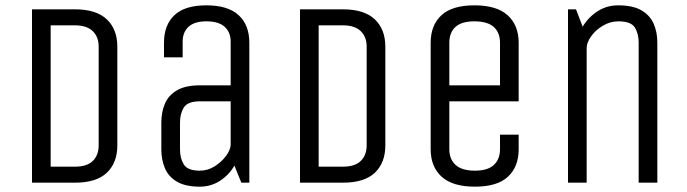

<svg xmlns="http://www.w3.org/2000/svg" viewBox="-20 -685 2575 720"><path d="M100 0V-650H261Q341 -650 380.5 -612.5Q420 -575 420 -510V-140Q420 -75 381 -37.5Q342 0 261 0ZM350 -510Q350 -547 327.5 -568.5Q305 -590 261 -590H170V-60H261Q306 -60 328 -81.5Q350 -103 350 -140Z M885 0 859 -64Q839 -29 805 -7Q771 15 729 15Q676 15 644 -3.5Q612 -22 598.5 -54Q585 -86 585 -125V-225Q585 -265 598.5 -296.5Q612 -328 644 -346.5Q676 -365 729 -365H845V-529Q845 -564 822.5 -584.5Q800 -605 754 -605Q709 -605 687 -584.5Q665 -564 665 -529V-470H595V-525Q595 -591 634 -628Q673 -665 754 -665Q835 -665 875 -628Q915 -591 915 -525V0ZM845 -305H729Q684 -305 669.5 -282Q655 -259 655 -225V-125Q655 -91 669.5 -68Q684 -45 729 -45Q759 -45 784.5 -61Q810 -77 827 -99.5Q844 -122 845 -142Z M1105 0V-650H1266Q1346 -650 1385.5 -612.5Q1425 -575 1425 -510V-140Q1425 -75 1386 -37.5Q1347 0 1266 0ZM1355 -510Q1355 -547 1332.5 -568.5Q1310 -590 1266 -590H1175V-60H1266Q1311 -60 1333 -81.5Q1355 -103 1355 -140Z M1855 -180H1925V-125Q1925 -60 1885 -22.5Q1845 15 1761 15Q1677 15 1636 -22.5Q1595 -60 1595 -125V-525Q1595 -590 1635 -627.5Q1675 -665 1759 -665Q1843 -665 1884 -627.5Q1925 -590 1925 -525V-305H1665V-125Q1665 -88 1688.5 -66.5Q1712 -45 1761 -45Q1809 -45 1832 -66.5Q1855 -88 1855 -125ZM1665 -365H1855V-525Q1855 -563 1831.5 -584Q1808 -605 1759 -605Q1711 -605 1688 -584Q1665 -563 1665 -525Z M2110 0V-650H2140L2165 -585Q2186 -620 2220.5 -642.5Q2255 -665 2298 -665Q2353 -665 2385 -646.5Q2417 -628 2431 -596.5Q2445 -565 2445 -525V0H2375V-525Q2375 -559 2360.5 -582Q2346 -605 2299 -605Q2268 -605 2240.5 -588.5Q2213 -572 2196.5 -548.5Q2180 -525 2180 -505V0Z"/></svg>

Font: Unica One
Style: Regular
Weight: 400
Designer: Eduardo Rodriguez Tunni
Foundry: Eduardo Rodriguez Tunni
Version: Version 2.000; ttfautohint (v1.8.4.7-5d5b);gftools[0.9.23]